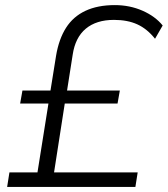

<svg xmlns="http://www.w3.org/2000/svg" viewBox="-20 -733 658 753"><path d="M8 0 17 -57H127L170 -327H59L68 -378H178L200 -515Q211 -580 239 -624Q267 -668 315 -690.5Q363 -713 430 -713Q489 -713 539 -691Q589 -669 618 -633L588 -581Q557 -620 518.5 -637.5Q480 -655 427 -655Q358 -655 316.5 -620.5Q275 -586 265 -518L243 -378H450L441 -327H234L192 -57H520L511 0Z"/></svg>

Font: Nunito Sans 10pt Light
Style: Italic
Weight: 300
Italic angle: -9°
Designer: Vernon Adams
Foundry: Vernon Adams
Version: Version 3.101;gftools[0.9.27]